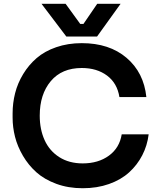

<svg xmlns="http://www.w3.org/2000/svg" viewBox="-20 -980 839 1019"><path d="M495.1 -786.1H332L200.2 -960H328.1L405.8 -853H422.9L496.1 -960H620.1ZM418.9 19Q342.3 19 278.8 -4.4Q215.3 -27.8 173.1 -65.7Q130.9 -103.5 101.8 -153.1Q72.8 -202.6 59.8 -253.7Q46.9 -304.7 46.9 -356V-377.9Q46.9 -433.1 60.3 -485.8Q73.7 -538.6 103 -586.9Q132.3 -635.3 174.3 -671.6Q216.3 -708 278.3 -729.5Q340.3 -751 414.1 -751Q560.1 -751 651.6 -673.1Q743.2 -595.2 756.8 -464.8H613.8Q602.1 -538.6 548.1 -578.9Q494.1 -619.1 414.1 -619.1Q308.1 -619.1 249.5 -549.3Q190.9 -479.5 190.9 -366.2Q190.9 -293.5 216.6 -236.6Q242.2 -179.7 294.4 -146.2Q346.7 -112.8 418.9 -112.8Q501.5 -112.8 557.9 -153.8Q614.3 -194.8 626 -267.1H769Q761.7 -207.5 735.1 -156Q708.5 -104.5 665.3 -65.2Q622.1 -25.9 558.6 -3.4Q495.1 19 418.9 19Z"/></svg>

Font: Sora SemiBold
Style: Regular
Weight: 600
Designer: Jonathan Barnbrook, Julián Moncada
Foundry: Barnbrook Fonts
Version: Version 2.000